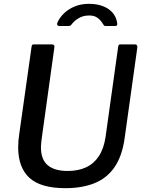

<svg xmlns="http://www.w3.org/2000/svg" viewBox="-20 -974 753 1004"><path d="M632 -253Q619 -158 579 -100Q539 -42 474 -16Q409 10 322 10Q193 10 134 -44Q75 -98 75 -204Q75 -221 76.5 -239Q78 -257 81 -276L145 -729Q146 -737 148.5 -739.5Q151 -742 157 -742H251Q259 -742 262.5 -737Q266 -732 264 -724L198 -249Q197 -237 195.5 -226.5Q194 -216 194 -205Q194 -140 229.5 -110Q265 -80 334 -80Q389 -80 430 -99Q471 -118 497 -157.5Q523 -197 532 -258L598 -730Q600 -738 602 -740Q604 -742 610 -742H686Q693 -742 696 -737Q699 -732 698 -725L632 -253ZM290 -838Q282 -838 279.5 -844Q277 -850 281 -858Q293 -884 316.5 -906Q340 -928 372.5 -941Q405 -954 445 -954Q487 -954 519 -941.5Q551 -929 570 -906Q589 -883 593 -852Q594 -847 592 -842.5Q590 -838 582 -838H531Q525 -838 522.5 -842.5Q520 -847 515 -854Q510 -862 501 -871.5Q492 -881 479 -887Q466 -893 446 -893Q415 -893 391.5 -879Q368 -865 354 -846Q351 -841 346.5 -839.5Q342 -838 338 -838Z"/></svg>

Font: Libre Franklin Thin Medium
Style: Italic
Weight: 500
Italic angle: -8°
Version: Version 3.000